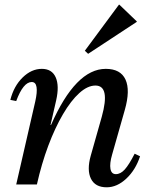

<svg xmlns="http://www.w3.org/2000/svg" viewBox="-20 -785 640 817"><path d="M434 12Q385 12 367 -24.5Q349 -61 366 -122L413 -288Q450 -421 386 -421Q353 -421 317.5 -389Q282 -357 248 -299Q214 -241 185.5 -165Q157 -89 137 0H91L160 -253H197Q302 -492 430 -492Q493 -492 514 -446.5Q535 -401 511 -317L457 -127Q446 -89 450 -66.5Q454 -44 473 -44Q493 -44 511 -64Q529 -84 553 -131L576 -120Q557 -62 517.5 -25Q478 12 434 12ZM49 0 130 -353Q139 -393 135.5 -414.5Q132 -436 115 -436Q79 -436 49 -355L24 -360Q39 -419 76.5 -455.5Q114 -492 158 -492Q201 -492 217 -456Q233 -420 219 -358L137 0ZM355 -556 341 -569 486 -765H488L562 -694V-692Z"/></svg>

Font: Platypi Light
Style: Italic
Weight: 300
Italic angle: -13°
Designer: David Sargent
Foundry: Bolt Cutter Type
Version: Version 1.200